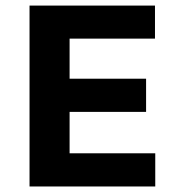

<svg xmlns="http://www.w3.org/2000/svg" viewBox="-20 -675 654 695"><path d="M86.9 -654.8H541V-535.2H231.9V-390.1H508.8V-270H231.9V-120.1H542V0H86.9Z"/></svg>

Font: IntelOne Mono Bold
Style: Regular
Weight: 700
Designer: Fred Shallcrass
Foundry: Frere-Jones Type LLC
Version: Version 1.200;hotconv 1.1.0;makeotfexe 2.6.0;FJTRelease1.2